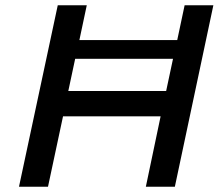

<svg xmlns="http://www.w3.org/2000/svg" viewBox="-20 -708 836 728"><path d="M52 0 199 -688H309L281 -556H652L680 -688H789L643 0H533L589 -267H219L162 0ZM239 -363H610L636 -485H265Z"/></svg>

Font: Saira SemiExpanded Medium
Style: Italic
Weight: 500
Width: 6
Italic angle: -12°
Designer: Hector Gatti with collaboration of the Omnibus-Type team
Foundry: Omnibus-Type
Version: Version 1.101